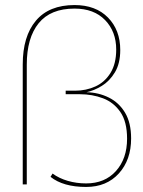

<svg xmlns="http://www.w3.org/2000/svg" viewBox="-20 -730 567 760"><path d="M322 -365Q370 -364 410.5 -344Q451 -324 475 -284Q499 -244 499 -182Q499 -97 450.5 -43.5Q402 10 321 10Q230 10 180 -30L188 -43Q214 -24 248.5 -14Q283 -4 321 -4Q395 -4 439 -53Q483 -102 483 -181Q483 -248 456.5 -286.5Q430 -325 387.5 -341Q345 -357 297 -357H240V-371H277Q321 -371 358 -388Q395 -405 417.5 -441.5Q440 -478 440 -534Q440 -605 396 -650.5Q352 -696 275 -696Q180 -696 133 -638Q86 -580 86 -474V0H70V-475Q70 -586 122 -648Q174 -710 275 -710Q359 -710 407.5 -660.5Q456 -611 456 -532Q456 -479 435 -444Q414 -409 383 -390Q352 -371 322 -365Z"/></svg>

Font: Prodigy Sans Thin
Style: Regular
Weight: 100
Designer: Wei Huang
Foundry: Wei Huang
Version: Version 1.003; ttfautohint (v1.8.3)